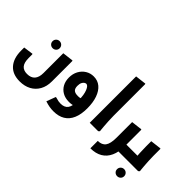

<svg xmlns="http://www.w3.org/2000/svg" viewBox="-84 -1356 2181 2181"><g transform="rotate(45 1006.5 -265.0)"><path d="M274 -301Q250 -301 233.5 -317Q217 -333 217 -357Q217 -381 233.5 -397.5Q250 -414 274 -414Q298 -414 314.5 -397.5Q331 -381 331 -357Q331 -333 314.5 -317Q298 -301 274 -301Z M275 231Q160 231 100 162Q40 93 40 -29H160Q160 44 188.5 78Q217 112 275 112Q337 112 368.5 76.5Q400 41 400 -29H535Q535 52 502 110.5Q469 169 410.5 200Q352 231 275 231ZM40 -29V-78L157 -94L160 -86V-29ZM400 -29V-346L532 -362L535 -354V-29Z M836 0Q776 0 732 -25Q688 -50 664 -94Q640 -138 640 -196Q640 -257 665.5 -304Q691 -351 734.5 -378Q778 -405 832 -405Q896 -405 941.5 -367Q987 -329 1011.5 -259.5Q1036 -190 1036 -96H901Q901 -180 879.5 -233Q858 -286 830 -286Q821 -286 808 -278Q795 -270 785 -250.5Q775 -231 775 -197Q775 -156 795 -137.5Q815 -119 862 -119Q888 -119 903 -125Q918 -131 931 -145L989 -65Q964 -34 924.5 -17Q885 0 836 0ZM786 200Q753 200 721 194.5Q689 189 650 176L691 66H701Q729 75 747 78Q765 81 782 81Q845 81 873 42.5Q901 4 901 -96H1036Q1036 1 1007.5 67Q979 133 923.5 166.5Q868 200 786 200Z M1171 0V-745L1303 -761L1306 -753V-247Q1306 -206 1308.5 -165Q1311 -124 1313.5 -89.5Q1316 -55 1318.5 -34.5Q1321 -14 1321 -14L1306 0Z M1625 0V-119H1727V0ZM1727 0V-119Q1739 -119 1743 -103Q1747 -87 1747 -60Q1747 -35 1743 -17.5Q1739 0 1727 0ZM1381 200V81Q1446 81 1476 40.5Q1506 0 1506 -95V-346L1638 -362L1641 -354V-95Q1641 0 1611 66Q1581 132 1523 166Q1465 200 1381 200Z M1820 209Q1796 209 1779.5 193Q1763 177 1763 153Q1763 129 1779.5 112.5Q1796 96 1820 96Q1844 96 1860.5 112.5Q1877 129 1877 153Q1877 177 1860.5 193Q1844 209 1820 209Z M1822 0 1825 -42Q1825 -42 1822 -74.5Q1819 -107 1816 -158Q1813 -209 1813 -265V-346L1945 -362L1948 -354V-247Q1948 -206 1950.5 -165Q1953 -124 1955.5 -89.5Q1958 -55 1960.5 -34.5Q1963 -14 1963 -14L1948 0ZM1727 0V-119H1833V0ZM1727 0Q1716 0 1711.5 -17.5Q1707 -35 1707 -61Q1707 -87 1711.5 -103Q1716 -119 1727 -119Z"/></g></svg>

Font: Fustat ExtraBold
Style: Regular
Weight: 800
Designer: Mohamed Gaber, Khaled Hosny, Laura Garcia Mut
Foundry: Kief Type Foundry, Alif Type Foundry, Hard Type Foundry
Version: Version 1.007